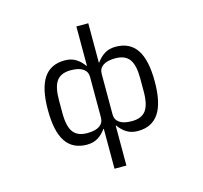

<svg xmlns="http://www.w3.org/2000/svg" viewBox="-130 -891 1316 1246"><g transform="rotate(-15 528.0 -268.0)"><path d="M488 210V-58H485Q461 -24 430 -5.5Q399 13 357 13Q262 13 215.5 -56.5Q169 -126 169 -270Q169 -414 215.5 -483.5Q262 -553 357 -553Q399 -553 430 -534.5Q461 -516 485 -482H488V-746H568V-482H571Q595 -516 626 -534.5Q657 -553 699 -553Q794 -553 840.5 -483.5Q887 -414 887 -270Q887 -126 840.5 -56.5Q794 13 699 13Q657 13 626 -5.5Q595 -24 571 -58H568V210ZM489 -134V-406Q489 -442 461 -461.5Q433 -481 378 -481Q313 -481 284 -442Q255 -403 255 -314V-226Q255 -137 284 -98Q313 -59 378 -59Q433 -59 461 -78.5Q489 -98 489 -134ZM801 -226V-314Q801 -403 772 -442Q743 -481 678 -481Q623 -481 595 -461.5Q567 -442 567 -406V-134Q567 -98 595 -78.5Q623 -59 678 -59Q743 -59 772 -98Q801 -137 801 -226Z"/></g></svg>

Font: PlemolJP
Style: Regular
Weight: 400
Monospace: yes
Version: v2.0.4; ttfautohint (v1.8.4.7-5d5b-dirty) -l 6 -r 45 -G 200 